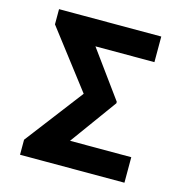

<svg xmlns="http://www.w3.org/2000/svg" viewBox="-107 -824 886 923"><g transform="rotate(15 336.0 -362.5)"><path d="M132.8 -127H593.8V0H132.8ZM148.9 -724.6H583V-597.2H148.9ZM196.8 -724.6 457.5 -366.2V-358.9L196.8 0H74.2V-74.7L293.9 -362.3L74.2 -648.9V-724.6Z"/></g></svg>

Font: My Font
Style: Bold
Weight: 500
Designer: Rasmus Andersson
Foundry: rsms
Version: Version 0.001